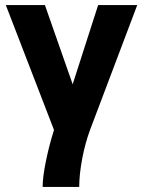

<svg xmlns="http://www.w3.org/2000/svg" viewBox="-20 -519 564 761"><path d="M294 222H149Q149 183 162 119.5Q175 56 194 -4L3 -499H158L268 -185L369 -499H524L338 -7Q318 46 306 109Q294 172 294 222Z"/></svg>

Font: Montserrat GRBold
Style: Regular
Weight: 700
Designer: Julieta Ulanovsky
Foundry: Julieta Ulanovsky
Version: Version 1.00 May 29, 2023, initial release